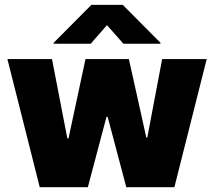

<svg xmlns="http://www.w3.org/2000/svg" viewBox="-20 -775 887 795"><path d="M10.7 -530.3H195.3L258.8 -202.1H263.7L334 -530.3H513.7L585.9 -205.1H589.8L651.4 -530.3H835.9L702.1 0H502.9L425.8 -291H420.9L343.8 0H144.5ZM422.9 -670.9 355.5 -593.8H202.1V-597.7L358.4 -754.9H488.3L644.5 -597.7V-593.8H491.2Z"/></svg>

Font: Pretendard JP Black
Style: Regular
Weight: 900
Designer: Base glyphs from Inter by Rasmus Andersson; Hangeul glyphs from Noto Sans CJK(Source Han Sans) by Jang Soo-young and Kan
Foundry: Kil Hyung-jin
Version: Version 1.309